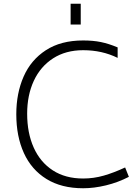

<svg xmlns="http://www.w3.org/2000/svg" viewBox="-20 -988 743 1025"><path d="M67 0ZM67 -378Q67 -490 106 -579Q145 -668 225 -720Q305 -772 424 -772Q477 -772 518.5 -763.5Q560 -755 608 -735V-679Q525 -720 424 -720Q331 -720 263.5 -676.5Q196 -633 160.5 -556.5Q125 -480 125 -381Q125 -278 160 -200Q195 -122 262 -78.5Q329 -35 424 -35Q480 -35 534 -50.5Q588 -66 648 -94L668 -44Q610 -14 546 1.5Q482 17 424 17Q308 17 228 -32.5Q148 -82 107.5 -171Q67 -260 67 -378ZM357 -968H411V-857H357Z"/></svg>

Font: Biryani UltraLight
Style: Regular
Weight: 250
Designer: Dan Reynolds and Mathieu Réguer
Foundry: Dan Reynolds and Mathieu Réguer
Version: Version 1.003; ttfautohint (v1.1) -l 5 -r 5 -G 72 -x 0 -D la